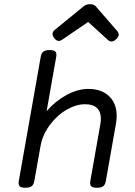

<svg xmlns="http://www.w3.org/2000/svg" viewBox="-20 -882 640 907"><path d="M375.5 -852.5 239.7 -741.7Q219.2 -725.1 235.8 -702.6Q252.4 -680.2 272.5 -693.8L396.5 -778.3L490.7 -692.4Q507.8 -677.2 529.3 -697.3Q549.8 -716.8 533.7 -735.4L432.1 -852.5Q423.3 -862.3 405.3 -862.3Q387.7 -862.3 375.5 -852.5ZM213.9 -645.5Q194.3 -645.5 184.8 -638.2Q175.3 -630.9 172.4 -613.8L68.8 -26.9Q65.9 -9.8 72.8 -2.4Q79.6 4.9 99.6 4.9H100.6Q120.1 4.9 129.6 -2.4Q139.2 -9.8 142.1 -26.9L171.4 -191.4Q180.7 -245.1 215.3 -291.5Q250 -337.9 294.9 -363.8Q339.8 -389.6 381.8 -389.6Q419.4 -389.6 438 -371.8Q456.5 -354 456.5 -321.8Q456.5 -311 454.1 -295.4L406.7 -26.9Q403.8 -9.8 410.6 -2.4Q417.5 4.9 437.5 4.9H438.5Q458 4.9 467.5 -2.4Q477.1 -9.8 480 -26.9L527.8 -297.9Q531.2 -316.4 531.2 -335Q531.2 -393.1 495.4 -427.5Q459.5 -461.9 397 -461.9Q346.7 -461.9 293.9 -433.1Q241.2 -404.3 200.2 -356.9L245.6 -613.8Q248.5 -630.9 241.7 -638.2Q234.9 -645.5 214.8 -645.5Z"/></svg>

Font: Courier Prime Sans
Style: Regular
Weight: 300
Italic angle: -10°
Designer: Alan Dague-Greene
Foundry: Quote-Unquote Apps
Version: Version 3.23